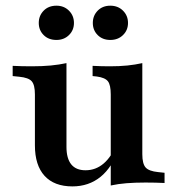

<svg xmlns="http://www.w3.org/2000/svg" viewBox="-20 -650 630 682"><path d="M216.1 -416.1V-208.1H104V-314.5Q104 -348.4 92.7 -361.3Q81.5 -374.2 48.4 -377.4L25 -379.8V-416.1Q41.9 -415.3 57.7 -414.9Q73.4 -414.5 92.7 -414.5Q129.8 -414.5 160.1 -417.3Q190.3 -420.2 216.1 -425.8ZM216.1 -208.1V-128.2Q216.1 -87.1 233.1 -66.1Q250 -45.2 283.9 -45.2Q320.2 -45.2 348.4 -69.4Q376.6 -93.5 397.6 -144.4L405.6 -128.2Q379 -55.6 337.1 -21.8Q295.2 12.1 237.1 12.1Q172.6 12.1 138.3 -25.4Q104 -62.9 104 -133.9V-208.1ZM373.4 0V-208.1H485.5V-102.4Q485.5 -68.5 497.2 -55.2Q508.9 -41.9 541.9 -38.7L564.5 -36.3V0Q547.6 -0.8 531.9 -1.2Q516.1 -1.6 496.8 -1.6Q459.7 -1.6 429.4 0.8Q399.2 3.2 373.4 8.9ZM485.5 -416.1V-208.1H373.4V-314.5Q373.4 -348.4 363.3 -361.3Q353.2 -374.2 324.2 -378.2L308.9 -379.8V-416.1Q325.8 -415.3 339.9 -414.9Q354 -414.5 370.2 -414.5Q404 -414.5 432.3 -417.3Q460.5 -420.2 485.5 -425.8ZM371.8 -508.1Q344.4 -508.1 327 -525.4Q309.7 -542.7 309.7 -568.5Q309.7 -594.4 327 -612.1Q344.4 -629.8 371.8 -629.8Q399.2 -629.8 416.9 -612.1Q434.7 -594.4 434.7 -568.5Q434.7 -542.7 416.9 -525.4Q399.2 -508.1 371.8 -508.1ZM180.6 -508.1Q152.4 -508.1 135.1 -525.4Q117.7 -542.7 117.7 -568.5Q117.7 -594.4 135.1 -612.1Q152.4 -629.8 180.6 -629.8Q207.3 -629.8 225 -612.1Q242.7 -594.4 242.7 -568.5Q242.7 -542.7 225 -525.4Q207.3 -508.1 180.6 -508.1Z"/></svg>

Font: Playfair 9pt
Style: Bold
Weight: 700
Designer: Claus Eggers Sørensen
Foundry: Claus Eggers Sørensen
Version: Version 2.203